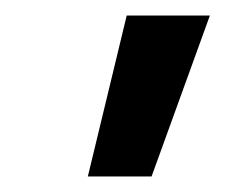

<svg xmlns="http://www.w3.org/2000/svg" viewBox="-20 -775 290 247"><path d="M93 -548 143 -755H250L175 -548Z"/></svg>

Font: DM Sans 36pt SemiBold
Style: Italic
Weight: 600
Italic angle: -10°
Designer: Colophon Foundry, Jonny Pinhorn
Foundry: Colophon Foundry
Version: Version 4.004;gftools[0.9.30]